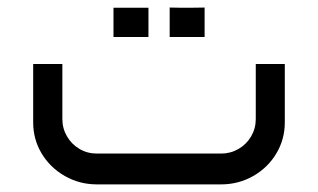

<svg xmlns="http://www.w3.org/2000/svg" viewBox="-20 -484 835 504"><path d="M560.7 0Q606.1 0 644.6 -21.9Q683.1 -43.8 705.3 -81Q727.6 -118.1 727.6 -162.6V-316H651.4V-171.6Q651.4 -146.9 639.3 -126.1Q627.1 -105.2 606.2 -93.1Q585.2 -80.9 560.7 -80.9H234.2Q209.2 -80.9 188.6 -93.1Q168 -105.2 155.8 -126.1Q143.7 -146.9 143.7 -171.6V-316H67.1V-162.6Q67.1 -118.1 89.4 -81Q111.8 -43.8 150.3 -21.9Q188.8 0 234.2 0ZM369.7 -386.8Q369.7 -410.2 369.7 -425.5Q369.7 -440.8 369.7 -463.7Q348.1 -463.7 335 -463.7Q322 -463.7 307.2 -463.7Q295.9 -463.7 277.9 -463.7Q277.9 -440.8 277.9 -425.5Q277.9 -410.2 277.9 -386.8Q277.9 -386.8 295 -386.8Q312.1 -386.8 340 -386.8Q340 -386.8 369.7 -386.8ZM517.1 -386.8Q517.1 -410.2 517.1 -425.5Q517.1 -441.2 517.1 -464.2Q495.6 -463.7 482.3 -463.7Q469 -463.7 454.2 -463.7Q443.4 -464.2 425.4 -464.2Q425.4 -441.2 425.4 -425.5Q425.4 -410.2 425.4 -386.8Q425.4 -386.8 442.3 -386.8Q459.1 -386.8 487 -386.8Q487 -386.8 517.1 -386.8Z"/></svg>

Font: Arad-VF Thin Dots1
Style: Regular
Weight: 100
Designer: Mohammad Darvishi
Version: Version 1.000;August 30, 2024;FontCreator 15.0.0.2992 64-bit